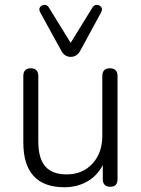

<svg xmlns="http://www.w3.org/2000/svg" viewBox="-20 -779 594 807"><path d="M277 -540Q251 -540 237 -567L149 -727Q142 -740 148.5 -749Q155 -758 166.5 -758.5Q178 -759 185 -748L277 -599L369 -748Q376 -759 387.5 -758.5Q399 -758 405.5 -749Q412 -740 405 -727L318 -567Q304 -540 277 -540ZM251 8Q78 8 78 -181V-459Q78 -492 109 -492Q141 -492 141 -459V-184Q141 -114 170 -80Q199 -46 260 -46Q327 -46 368.5 -91Q410 -136 410 -209V-459Q410 -492 442 -492Q474 -492 474 -459V-26Q474 6 444 6Q412 6 412 -26V-85Q388 -39 345.5 -15.5Q303 8 251 8Z"/></svg>

Font: Chiron GoRound TC L
Style: Regular
Weight: 300
Designer: Ryoko NISHIZUKA 西塚涼子 (kana, bopomofo & ideographs); Paul D. Hunt (Latin, Greek & Cyrillic); Sandoll Communications 산돌커뮤니
Foundry: Adobe
Version: Version 1.000;hotconv 1.1.1;makeotfexe 2.6.0